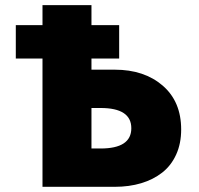

<svg xmlns="http://www.w3.org/2000/svg" viewBox="-20 -721 767 741"><path d="M41 -495.1V-624H144V-701.2H333V-624H439.9V-495.1H333V-452.1H422.9Q536.6 -452.1 607.9 -390.6Q679.2 -329.1 679.2 -221.2Q679.2 -167 659.9 -124.5Q640.6 -82 606 -54.9Q571.3 -27.8 524.9 -13.9Q478.5 0 422.9 0H144V-495.1ZM333 -147.9H368.2Q486.8 -147.9 486.8 -226.1Q486.8 -304.2 368.2 -304.2H333Z"/></svg>

Font: Hussar Preview
Style: Bold
Weight: 700
Foundry: Cannot Into Space Fonts, PlusOne Fonts
Version: Version 2.29RC2 "Millennial"